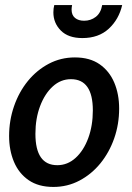

<svg xmlns="http://www.w3.org/2000/svg" viewBox="-20 -729 521 759"><path d="M191 10Q132 10 93.2 -16.8Q54.5 -43.5 35.2 -89.2Q16 -135 16 -191.5Q16 -253 35.5 -309.2Q55 -365.5 90.2 -408.8Q125.5 -452 173 -477Q220.5 -502 276 -502Q335 -502 373.8 -475Q412.5 -448 431.8 -402.2Q451 -356.5 451 -300Q451 -238 431.5 -182.2Q412 -126.5 376.8 -83.2Q341.5 -40 294 -15Q246.5 10 191 10ZM206.5 -76Q247 -76 278.8 -104.8Q310.5 -133.5 328.8 -182.8Q347 -232 347 -292.5Q347 -416 260.5 -416Q220 -416 188.5 -387.2Q157 -358.5 138.5 -309.5Q120 -260.5 120 -200Q120 -76 206.5 -76ZM305.5 -578.5Q250 -578.5 220.5 -608.2Q191 -638 191 -680Q191 -695.5 194.5 -709H265Q263 -698.5 263 -691Q263 -669.5 276.5 -658.2Q290 -647 312.5 -647Q338.5 -647 358.5 -662.2Q378.5 -677.5 384 -709H463Q450 -652.5 410 -615.5Q370 -578.5 305.5 -578.5Z"/></svg>

Font: Cabin Condensed Medium
Style: Italic
Weight: 500
Width: 3
Italic angle: -10°
Designer: Pablo Impallari
Foundry: Pablo Impallari. http://www.impallari.com Igino Marini. http://www.ikern.com
Version: Version 3.001; ttfautohint (v1.8.3)